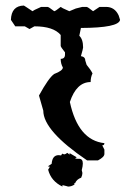

<svg xmlns="http://www.w3.org/2000/svg" viewBox="-20 -462 484 695"><path d="M295.4 118.7Q136.7 11.2 136.7 -61.5L121.1 -116.2Q156.7 -181.2 176.3 -194.3Q207.5 -206.1 207.5 -217.8Q199.7 -231.4 199.7 -249Q215.3 -249 215.3 -264.6V-272.5Q199.7 -292 199.7 -295.9V-335.4Q173.3 -366.7 104.5 -366.7L86.9 -356.9L69.8 -366.7H35.2L19.5 -390.1Q21 -440.9 66.4 -441.9L74.2 -437L97.7 -421.4L105.5 -426.3L128.9 -437H152.3Q156.2 -437 176.3 -421.4Q180.2 -421.4 199.7 -437L207.5 -432.1L231 -421.4L254.4 -431.2L277.8 -437H293.5Q297.4 -437 316.9 -421.4L340.3 -437H363.8Q395.5 -437 409.7 -405.8L414.6 -390.1Q409.7 -361.3 272.9 -360.8L267.1 -332.5Q280.8 -319.8 280.8 -290Q280.8 -286.1 272.9 -258.8Q288.6 -256.3 288.6 -243.2L293.5 -227.5Q308.1 -210 314.9 -196.3Q308.1 -182.6 308.1 -165Q256.8 -165 232.9 -92.8Q262.7 45.9 357.9 56.2Q357.9 64 350.1 64L357.9 79.6V95.2Q357.9 106.4 334.5 118.7ZM223.6 212.4 206.1 208V213.4Q164.6 193.4 154.3 152.3L160.6 141.6L153.3 140.1L167 130.9Q169.4 99.6 192.4 99.6L201.2 100.6L205.1 94.2L211.9 96.7Q216.8 96.7 223.6 91.3L231.9 97.7V92.3L257.8 107.4L252.4 110.8Q252.4 112.8 262.7 112.8H266.6Q279.8 112.8 279.8 129.9Q279.8 139.2 275.9 153.8L278.3 164.1Q278.3 171.9 273.9 181.2Q257.3 187 251.5 201.7H247.6L250 205.6Q239.3 213.4 226.1 213.4Z"/></svg>

Font: Truetypewriter PolyglOTT
Style: Regular
Weight: 400
Designer: Sergey Beatoff a.k.a. Sam_T
Version: Version 3.76